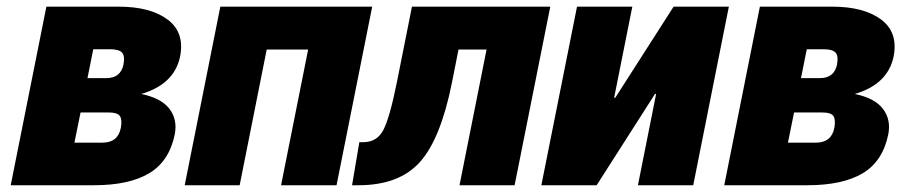

<svg xmlns="http://www.w3.org/2000/svg" viewBox="-20 -548 2679 568"><path d="M294.9 -316.9Q336.4 -316.9 345.2 -356.4Q350.1 -382.8 340.8 -392.6Q331.5 -402.3 306.2 -402.3H255.9L238.8 -316.9ZM283.2 -126Q328.6 -126 337.4 -169.4Q341.8 -193.4 335 -204.3Q328.1 -215.3 300.8 -215.3H218.3L200.2 -126ZM331.1 -528.3Q424.8 -528.3 475.8 -490.2Q526.9 -452.1 512.7 -380.4Q495.6 -298.8 397.9 -270Q457 -257.8 481.2 -226.1Q505.4 -194.3 497.1 -150.9Q481 -71.3 421.6 -35.6Q362.3 0 257.8 0H11.7L117.2 -528.3Z M975.6 0H811.5L891.6 -401.4H769L689 0H526.4L631.8 -528.3H1081.1Z M1040.5 0H1021.5L1043 -127.4H1054.7Q1095.2 -127.4 1114 -163.3Q1132.8 -199.2 1153.8 -303.2L1198.7 -528.3H1607.9L1502.4 0H1339.4L1419.4 -401.4H1336.4L1316.9 -303.2Q1283.7 -137.2 1222.2 -68.6Q1160.6 0 1040.5 0Z M1972.7 -528.3H2136.2L2030.8 0H1867.2L1920.9 -269.5L1918 -270.5L1745.1 0H1581.5L1687 -528.3H1850.6L1796.9 -259.3L1799.8 -258.3Z M2405.8 -316.9Q2447.3 -316.9 2456.1 -356.4Q2460.9 -382.8 2451.7 -392.6Q2442.4 -402.3 2417 -402.3H2366.7L2349.6 -316.9ZM2394 -126Q2439.5 -126 2448.2 -169.4Q2452.6 -193.4 2445.8 -204.3Q2439 -215.3 2411.6 -215.3H2329.1L2311 -126ZM2441.9 -528.3Q2535.6 -528.3 2586.7 -490.2Q2637.7 -452.1 2623.5 -380.4Q2606.4 -298.8 2508.8 -270Q2567.9 -257.8 2592 -226.1Q2616.2 -194.3 2607.9 -150.9Q2591.8 -71.3 2532.5 -35.6Q2473.1 0 2368.7 0H2122.6L2228 -528.3Z"/></svg>

Font: Roboto-BlackItalic
Style: Italic
Weight: 900
Italic angle: -12°
Designer: Google
Version: Version 1.100141; 2013